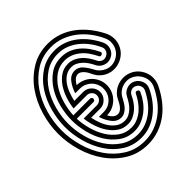

<svg xmlns="http://www.w3.org/2000/svg" viewBox="-227 -856 1144 1144"><g transform="rotate(-45 345.0 -284.0)"><path d="M421 -173Q432 -197 451 -214Q470 -231 493 -239Q516 -247 541 -246.5Q566 -246 590 -235Q614 -224 630.5 -205Q647 -186 655.5 -163Q664 -140 663 -115Q662 -90 651 -66Q630 -22 601 16Q572 54 535.5 81.5Q499 109 455 124.5Q411 140 362 140Q282 140 219.5 102Q157 64 114 3.5Q71 -57 48.5 -133Q26 -209 26 -284Q26 -359 48.5 -435Q71 -511 114 -571.5Q157 -632 219.5 -670Q282 -708 362 -708Q411 -708 455 -692Q499 -676 535.5 -648Q572 -620 601.5 -582Q631 -544 652 -501Q663 -477 664 -451.5Q665 -426 656.5 -403Q648 -380 631 -361.5Q614 -343 590 -332Q566 -321 540.5 -320Q515 -319 492 -327.5Q469 -336 450.5 -353Q432 -370 421 -394Q417 -403 411 -413.5Q405 -424 397.5 -432.5Q390 -441 381 -447Q372 -453 362 -453Q345 -453 332 -441Q319 -429 309 -411Q335 -411 358.5 -401Q382 -391 399.5 -373.5Q417 -356 427 -333Q437 -310 437 -284Q437 -257 427 -234Q417 -211 399.5 -193.5Q382 -176 359 -166Q336 -156 310 -156Q319 -138 332 -126.5Q345 -115 362 -115Q373 -115 382 -121Q391 -127 398.5 -136Q406 -145 411.5 -155Q417 -165 421 -173ZM447 -161Q441 -150 433 -136.5Q425 -123 414.5 -112Q404 -101 390.5 -93.5Q377 -86 362 -86Q327 -86 304 -115.5Q281 -145 269 -184H309Q351 -184 379.5 -213Q408 -242 408 -284Q408 -304 400.5 -322Q393 -340 379.5 -353.5Q366 -367 348 -375Q330 -383 309 -383H269Q281 -422 304 -451.5Q327 -481 362 -481Q392 -481 412.5 -457Q433 -433 447 -406Q456 -387 470.5 -374Q485 -361 502.5 -354Q520 -347 539.5 -347.5Q559 -348 578 -357Q597 -366 610 -380.5Q623 -395 629.5 -413Q636 -431 635.5 -450.5Q635 -470 626 -489Q608 -529 581 -564Q554 -599 520.5 -624.5Q487 -650 447 -665Q407 -680 362 -680Q288 -680 230.5 -644Q173 -608 134 -551Q95 -494 75 -423.5Q55 -353 55 -284Q55 -215 75 -144.5Q95 -74 134 -17Q173 40 230.5 76Q288 112 362 112Q407 112 446.5 97.5Q486 83 520 57.5Q554 32 580.5 -3Q607 -38 626 -78Q635 -96 635.5 -115.5Q636 -135 629 -153Q622 -171 609 -185.5Q596 -200 578 -209Q560 -218 540.5 -218.5Q521 -219 503 -212.5Q485 -206 470.5 -193Q456 -180 447 -161ZM233 -213Q239 -184 249.5 -156.5Q260 -129 276 -107Q292 -85 313.5 -71.5Q335 -58 362 -58Q382 -58 399 -66.5Q416 -75 429.5 -88Q443 -101 453.5 -117Q464 -133 472 -149Q485 -176 512.5 -186Q540 -196 566 -184Q592 -171 602.5 -143.5Q613 -116 600 -90Q583 -54 559 -22.5Q535 9 504.5 33Q474 57 438 70.5Q402 84 362 84Q294 84 241.5 50.5Q189 17 154 -36.5Q119 -90 101 -155.5Q83 -221 83 -284Q83 -347 101 -412.5Q119 -478 154 -531Q189 -584 241.5 -617.5Q294 -651 362 -651Q403 -651 439 -637.5Q475 -624 505 -600.5Q535 -577 559.5 -545Q584 -513 601 -477Q613 -450 603 -422.5Q593 -395 566 -383Q540 -371 512.5 -381Q485 -391 472 -418Q464 -435 453 -451.5Q442 -468 428 -481Q414 -494 397.5 -502Q381 -510 362 -510Q335 -510 313.5 -496.5Q292 -483 276 -461Q260 -439 249.5 -411Q239 -383 233 -355H309Q338 -355 359 -334Q380 -313 380 -284Q380 -255 359 -234Q338 -213 309 -213ZM498 -138Q489 -118 476 -99Q463 -80 445.5 -64.5Q428 -49 407 -39.5Q386 -30 362 -30Q325 -30 296.5 -49Q268 -68 247.5 -98.5Q227 -129 214.5 -166.5Q202 -204 198 -241H309Q327 -241 339.5 -253.5Q352 -266 352 -284Q352 -301 339.5 -313.5Q327 -326 309 -326H198Q202 -362 214.5 -400Q227 -438 247.5 -468.5Q268 -499 296.5 -518.5Q325 -538 362 -538Q386 -538 406.5 -529Q427 -520 444 -505Q461 -490 474.5 -470Q488 -450 498 -429Q506 -413 522 -407Q538 -401 554 -409Q571 -417 577 -433Q583 -449 575 -465Q560 -498 538.5 -526.5Q517 -555 490 -576.5Q463 -598 431 -610.5Q399 -623 362 -623Q300 -623 253 -591.5Q206 -560 174.5 -511Q143 -462 127 -401.5Q111 -341 111 -284Q111 -227 127 -166.5Q143 -106 174.5 -57Q206 -8 253 23.5Q300 55 362 55Q397 55 429 43Q461 31 488 10Q515 -11 537 -40Q559 -69 575 -102Q582 -118 576 -134Q570 -150 554 -158Q538 -166 522 -160Q506 -154 498 -138ZM168 -269Q170 -225 183 -177.5Q196 -130 220 -91Q244 -52 279.5 -26.5Q315 -1 362 -1Q390 -1 415 -12Q440 -23 460 -40.5Q480 -58 496 -80.5Q512 -103 523 -126Q530 -139 542 -132Q554 -127 549 -114Q536 -85 517 -59.5Q498 -34 474 -15Q450 4 421.5 15.5Q393 27 362 27Q306 27 264.5 -2.5Q223 -32 195 -77.5Q167 -123 153.5 -178Q140 -233 140 -284Q140 -335 153.5 -390Q167 -445 195 -490.5Q223 -536 264.5 -565.5Q306 -595 362 -595Q395 -595 423 -584Q451 -573 474.5 -553.5Q498 -534 516.5 -508Q535 -482 549 -453Q556 -441 542 -434Q529 -429 524 -441Q512 -466 496 -489Q480 -512 459.5 -529Q439 -546 414.5 -556Q390 -566 362 -566Q315 -566 279.5 -540.5Q244 -515 220 -476Q196 -437 183 -389.5Q170 -342 168 -298H309Q315 -298 319 -293.5Q323 -289 323 -284Q323 -278 319 -273.5Q315 -269 309 -269Z"/></g></svg>

Font: Zschusch
Style: Regular
Weight: 400
Designer: Peter Wiegel
Foundry: Peter Wiegel